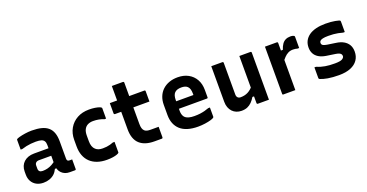

<svg xmlns="http://www.w3.org/2000/svg" viewBox="-33 -1352 3856 2017"><g transform="rotate(-20 1895.0 -344.0)"><path d="M509.8 -340.5Q509.8 -316.3 509.8 -292.5Q509.8 -268.6 509.8 -244.2Q509.8 -219.8 509.8 -195.5Q509.8 -171.2 509.8 -147.8Q509.8 -139.9 511.5 -134Q513.2 -128 516.8 -124.5Q520.2 -121 525.4 -119.4Q530.5 -117.7 538.3 -117.7Q541.1 -117.7 543.6 -117.7Q546.1 -117.7 549 -117.7H567.8Q567.8 -90.8 567.8 -64.4Q567.8 -37.9 567.8 -11Q567.8 -5.9 564.8 -2.9Q561.8 0 556.8 0Q551.8 0 532.3 0Q512.8 0 497.8 0Q470.2 0 448 -8.8Q425.8 -17.7 408.9 -34.3Q391.9 -50.9 383.2 -74.1Q374.4 -97.3 374.4 -126Q374.4 -157.2 374.4 -189.1Q374.4 -221 374.4 -252.2Q374.4 -269 374.4 -284.7Q374.4 -300.3 374.4 -316.3Q374.4 -332.3 374.4 -348.3Q374.4 -377.1 364 -393.6Q353.6 -410.1 331.3 -416.9Q308.9 -423.7 270.9 -423.7Q242.7 -423.7 216.1 -421Q189.5 -418.4 164.4 -413.1Q139.4 -407.8 113.2 -399.4H94.4Q94.4 -425.6 94.4 -452.9Q94.4 -480.3 94.4 -505.7Q94.4 -509.5 95.4 -511.9Q96.4 -514.4 97.4 -515.4Q103.2 -521.2 130.7 -528.9Q158.1 -536.5 195.9 -542.2Q233.8 -548 270.9 -548Q333.8 -548 378.8 -536.3Q423.8 -524.7 452.8 -499.8Q481.8 -475 495.8 -435.6Q509.8 -396.2 509.8 -340.5ZM190.5 -151.6Q190.5 -131.3 201.8 -120.5Q213.1 -109.7 236.9 -109.7Q264.2 -109.7 290.2 -116.1Q316.1 -122.5 341.5 -136.1Q366.8 -149.7 392.5 -172V-86.4H363.4Q349.5 -55.6 326.5 -34.1Q303.5 -12.7 272 -1.4Q240.6 10 203.6 10Q158 10 124.7 -8.2Q91.4 -26.4 73.3 -58.8Q55.1 -91.1 55.1 -133.6V-169.2Q55.1 -201.5 66 -228Q77 -254.4 97.5 -273.2Q118 -292.1 147 -302.5Q176 -312.8 212.1 -312.8Q247 -312.8 280.3 -312.8Q313.5 -312.8 344 -312.8Q374.6 -312.8 402.3 -312.8Q411.2 -312.8 415.5 -297Q419.9 -281.2 420.9 -261.7Q421.9 -242.2 421.9 -229.1Q390.1 -229.1 360 -229.1Q329.9 -229.1 299.4 -229.1Q268.9 -229.1 236.9 -229.1Q225.1 -229.1 216.6 -226Q208 -222.9 201.7 -216.6Q196.5 -211.4 193.5 -203.8Q190.5 -196.2 190.5 -187Z M911.7 -549.7Q949 -549.7 977.1 -545.1Q1005.2 -540.6 1022.8 -534.5Q1040.4 -528.3 1045.7 -522.2Q1048 -520.7 1048.5 -518.3Q1049 -515.9 1049 -513.4Q1049 -485 1049 -456Q1049 -427 1049 -398.5H1030.1Q1003.5 -409.9 974.1 -415.7Q944.7 -421.5 910.8 -421.5Q877.6 -421.5 851.9 -409.1Q826.2 -396.6 811.9 -369.7Q797.6 -342.8 797.6 -299.9V-237.4Q797.6 -205.1 805.9 -181.4Q814.3 -157.6 831 -142.6Q845.4 -129.2 865.1 -122.8Q884.9 -116.4 910.8 -116.4Q933.9 -116.4 954.1 -118.8Q974.3 -121.3 993.2 -126.3Q1012 -131.3 1030.1 -138.7H1049Q1049 -110.1 1049 -81.1Q1049 -52.1 1049 -23.5Q1049 -21.5 1048.5 -19.5Q1048 -17.5 1046 -15.5Q1040.5 -10 1023 -3.5Q1005.5 3 977.5 7.3Q949.4 11.7 911.5 11.7Q852.4 11.7 805.4 -4.4Q758.4 -20.4 725.2 -51.8Q692 -83.1 675 -128.2Q657.9 -173.3 657.9 -230.5V-302.3Q657.9 -376 690.1 -431.6Q722.2 -487.1 779.1 -518.4Q836 -549.7 911.7 -549.7Z M1141.5 -538H1527.3Q1532.5 -538 1535.5 -535Q1538.5 -532 1538.5 -527Q1538.5 -506.4 1538.5 -488.1Q1538.5 -469.7 1538.5 -450.9Q1538.5 -432.2 1538.5 -411.5H1152.9Q1150.8 -411.5 1148.7 -412.5Q1146.6 -413.5 1145 -415Q1143.5 -416.5 1142.5 -418.5Q1141.5 -420.5 1141.5 -422.5Q1141.5 -443.2 1141.5 -461.9Q1141.5 -480.7 1141.5 -499.1Q1141.5 -517.4 1141.5 -538ZM1538.5 -129Q1538.5 -99.5 1538.5 -70Q1538.5 -40.5 1538.5 -11Q1538.5 -6.7 1535.6 -3.4Q1532.7 0 1527.5 0Q1517.7 0 1507.3 0Q1496.8 0 1486.4 0Q1476 0 1465.8 0Q1455.7 0 1444.9 0Q1393 0 1351.9 -12.6Q1310.7 -25.3 1281.8 -51.3Q1252.9 -77.2 1238 -118.3Q1223 -159.3 1223 -215.5Q1223 -263.6 1223 -311.7Q1223 -359.8 1223 -408Q1223 -456.1 1223 -503.9Q1223 -551.8 1223 -600.1Q1223 -625.7 1223 -650.2Q1223 -674.7 1223 -700Q1254.4 -700 1285.7 -700Q1316.9 -700 1347.4 -700Q1350.4 -700 1352.9 -698.5Q1355.4 -697 1356.9 -694.5Q1358.4 -692 1358.4 -689Q1358.4 -631 1358.4 -573.4Q1358.4 -515.8 1358.4 -457.8Q1358.4 -399.8 1358.4 -342.2Q1358.4 -284.6 1358.4 -226.6Q1358.4 -196.5 1364.2 -177.8Q1370 -159 1382.3 -147.3Q1393.2 -137 1409.6 -133Q1426 -129 1449.7 -129Q1463.1 -129 1475.8 -129Q1488.4 -129 1501.3 -129Q1514.1 -129 1527 -129Z M1902.1 -549.7Q1970.4 -549.7 2020.9 -521.8Q2071.3 -494 2099.3 -444.1Q2127.2 -394.3 2127.2 -327.1V-244.1Q2127.2 -241.1 2126.1 -238.6Q2125.1 -236.1 2122.6 -235.1Q2120.2 -234 2117.1 -234H1887.1Q1870.3 -234 1852.6 -234Q1834.9 -234 1818 -234H1776.8L1773.6 -317.7H1996.1Q1996.1 -322 1996.1 -325.1Q1996.1 -328.2 1996.1 -332.5Q1996.1 -361.1 1990.2 -381.3Q1984.2 -401.5 1971.5 -414.1Q1960 -425.6 1943 -430.8Q1926 -436.1 1902.1 -436.1Q1852.3 -436.1 1827.8 -411.7Q1803.3 -387.3 1803.3 -331.7V-210.3Q1803.3 -193.5 1806.2 -179.9Q1809 -166.2 1814.3 -155.3Q1819.5 -144.4 1827.5 -136.4Q1843.8 -120.1 1870.2 -113.1Q1896.6 -106.2 1931.6 -106.2Q1967.6 -106.2 1995.5 -109.9Q2023.4 -113.6 2048 -120Q2072.6 -126.4 2095.1 -135.1H2114Q2114 -109.4 2114 -83.6Q2114 -57.7 2114 -31.8Q2114 -29.8 2113 -27.8Q2112.1 -25.8 2110.1 -23.8Q2101.8 -15.5 2074 -7.4Q2046.2 0.7 2008 6.2Q1969.7 11.7 1930.6 11.7Q1864.9 11.7 1815.1 -3.6Q1765.3 -18.9 1733.1 -48.1Q1700.8 -77.3 1684.4 -118.7Q1667.9 -160.1 1667.9 -211.7V-326.2Q1667.9 -376.8 1684.3 -417.9Q1700.7 -459 1731.7 -488.6Q1762.8 -518.1 1806.1 -533.9Q1849.3 -549.7 1902.1 -549.7Z M2400.1 -538Q2404.1 -538 2406.1 -536.5Q2408.1 -535 2409.6 -533.1Q2411.1 -531.2 2411.1 -527.3Q2411.1 -482.7 2411.1 -436.2Q2411.1 -389.7 2411.1 -344Q2411.1 -298.4 2411.1 -254.9Q2411.1 -211.3 2411.1 -172Q2411.1 -150.5 2422.7 -138.1Q2434.3 -125.8 2454.6 -125.8Q2477.7 -125.8 2498.2 -130.3Q2518.8 -134.8 2537.2 -144.3Q2555.7 -153.9 2573.1 -168.8Q2590.6 -183.8 2605.8 -204.8V-86.7H2571.4Q2553.1 -55.9 2531 -33.7Q2509 -11.6 2481.3 0.1Q2453.6 11.7 2416.4 11.7Q2385.8 11.7 2359.8 1.1Q2333.7 -9.4 2315 -29.4Q2296.3 -49.4 2286 -77.1Q2275.7 -104.7 2275.7 -139Q2275.7 -184.2 2275.7 -229Q2275.7 -273.7 2275.7 -319Q2275.7 -364.3 2275.7 -408.5Q2275.7 -440.7 2275.7 -473.4Q2275.7 -506.1 2275.7 -538Q2307 -538 2338.3 -538Q2369.6 -538 2400.1 -538ZM2713.7 -538Q2717.7 -538 2719.7 -536.4Q2721.7 -534.9 2723.2 -532.8Q2724.7 -530.7 2724.7 -526.6Q2724.7 -455.4 2724.7 -384.2Q2724.7 -313 2724.7 -241.2Q2724.7 -169.5 2724.7 -98.3Q2724.7 -79.4 2724.7 -62Q2724.7 -44.7 2724.7 -28.9Q2724.7 -13.1 2724.7 0Q2702.5 0 2681.1 0Q2659.6 0 2639.5 0Q2619.3 0 2600.4 0Q2597.4 0 2594.9 -1.5Q2592.4 -3.1 2590.9 -5.1Q2589.4 -7.1 2589.4 -11.2Q2589.4 -99.1 2589.4 -186.9Q2589.4 -274.7 2589.4 -362.6Q2589.4 -450.4 2589.4 -538Q2611.3 -538 2631.7 -538Q2652 -538 2672.6 -538Q2693.2 -538 2713.7 -538Z M3000.6 -442.4H3041.2Q3052.9 -478.8 3069.1 -502.2Q3085.3 -525.5 3108.5 -536.7Q3131.6 -548 3162.3 -548Q3177.9 -548 3188.4 -545.1Q3198.9 -542.2 3203.1 -539.1Q3206.5 -536.2 3207.7 -533.5Q3208.8 -530.8 3208.8 -526.4Q3208.8 -510.4 3208.8 -494.8Q3208.8 -479.2 3208.8 -464.1Q3208.8 -449 3208.8 -433.4Q3208.8 -417.8 3208.8 -401.9H3190Q3179.9 -404.9 3168.1 -406.9Q3156.4 -408.9 3141 -408.9Q3110.4 -408.9 3086.8 -396.9Q3063.2 -385 3042.9 -363.6Q3022.7 -342.2 3000.6 -313ZM3019.8 0Q2997.5 0 2975.2 0Q2953 0 2931.1 0Q2909.2 0 2886.8 0Q2883.8 0 2881.8 -0.5Q2879.8 -1 2878.3 -2.5Q2876.8 -4 2876.3 -6Q2875.8 -8 2875.8 -11Q2875.8 -48.4 2875.8 -89.7Q2875.8 -130.9 2875.8 -174.9Q2875.8 -219 2875.8 -263.6Q2875.8 -308.2 2875.8 -352.6Q2875.8 -397 2875.8 -439.7Q2875.8 -468 2875.8 -493.1Q2875.8 -518.3 2875.8 -538Q2900.8 -538 2923.5 -538Q2946.2 -538 2967.7 -538Q2989.1 -538 3008.8 -538Q3012.8 -538 3014.8 -536.5Q3016.8 -535 3018.3 -533Q3019.8 -531 3019.8 -527Q3019.8 -480.8 3019.8 -430Q3019.8 -379.2 3019.8 -325.9Q3019.8 -272.6 3019.8 -217.5Q3019.8 -162.4 3019.8 -107.5Q3019.8 -52.7 3019.8 0Z M3507.7 -121Q3567.8 -121 3589.8 -134.5Q3611.8 -148.1 3611.8 -165.9Q3611.8 -177.2 3606.3 -186.2Q3600.9 -195.2 3587.3 -201.7Q3573.7 -208.2 3548.6 -212.1L3446.1 -227.4Q3397.7 -235.3 3365.9 -254.8Q3334.1 -274.4 3318.5 -304Q3302.8 -333.7 3302.8 -371.2Q3302.8 -413 3319.6 -445.4Q3336.4 -477.8 3368.3 -500.8Q3400.3 -523.8 3447.1 -535.7Q3493.8 -547.7 3553.7 -547.7Q3586.1 -547.7 3613 -545.3Q3639.9 -542.9 3661.9 -538.9Q3684 -534.9 3700.8 -529.8Q3708.2 -527.8 3711.4 -525.3Q3714.6 -522.9 3715.6 -518.8Q3716.5 -514.6 3716.5 -507.4Q3716.5 -485.6 3716.5 -454.2Q3716.5 -422.7 3716.5 -395.7H3697.7Q3671.4 -403.3 3646.4 -408Q3621.4 -412.8 3595.4 -414.9Q3569.4 -417 3539.5 -417Q3499.8 -417 3477.4 -411.7Q3455 -406.4 3446.2 -397.2Q3437.4 -388 3437.4 -375.6Q3437.4 -364.7 3442.4 -356.6Q3447.5 -348.4 3460.8 -343.4Q3474 -338.3 3496.7 -334.2L3591.3 -320.1Q3639.8 -313.5 3673.8 -294.1Q3707.8 -274.7 3726.2 -243.4Q3744.6 -212.2 3744.6 -167.6Q3744.6 -113.9 3717.3 -74Q3690.1 -34 3637.1 -12.1Q3584.1 9.7 3507.3 9.7Q3471.3 9.7 3440 7.3Q3408.7 5 3382.5 0.5Q3356.3 -4 3335.3 -9.9Q3314.2 -15.7 3299.5 -22.5Q3293.4 -25.4 3291.5 -28.2Q3289.7 -30.9 3289.7 -39.1Q3289.7 -62 3289.7 -94.1Q3289.7 -126.2 3289.7 -155.8H3308.5Q3331.8 -145.6 3354.2 -139.2Q3376.7 -132.7 3400.4 -128.6Q3424.1 -124.6 3450.5 -122.8Q3476.9 -121 3507.7 -121Z"/></g></svg>

Font: Recursive Sans Linear Light
Style: Regular
Weight: 300
Version: Version 1.085